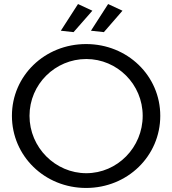

<svg xmlns="http://www.w3.org/2000/svg" viewBox="-20 -924 853 950"><path d="M366 -904 281 -772 344 -765 437 -871ZM515 -904 430 -772 494 -765 586 -871ZM406 -706C201 -706 39 -549 39 -351C39 -152 201 6 406 6C611 6 773 -152 773 -351C773 -549 611 -706 406 -706ZM407 -632C560 -632 686 -507 686 -351C686 -194 560 -67 407 -67C254 -67 126 -194 126 -351C126 -507 253 -632 407 -632Z"/></svg>

Font: Juman Normal
Style: Regular
Weight: 300
Designer: Bandar Raffah (Arabic) Julieta Ulanovsky (Latin)
Foundry: Caramella
Version: Version 5.022;PS 005.022;hotconv 1.0.88;makeotf.lib2.5.64775